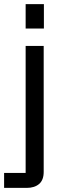

<svg xmlns="http://www.w3.org/2000/svg" viewBox="-68 -749 290 936"><path d="M-48 167V94H57V-525H145V89Q145 129 122.5 148Q100 167 62 167ZM57 -610V-729H146V-610Z"/></svg>

Font: Hubot Sans
Style: Regular
Weight: 400
Designer: Deni Anggara
Foundry: GitHub, Inc., Subsidiary of Microsoft Corporation
Version: Version 2.000